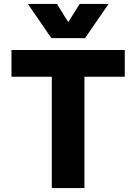

<svg xmlns="http://www.w3.org/2000/svg" viewBox="-20 -951 690 971"><path d="M242 0V-563H38V-698H611V-563H407V0ZM121 -931H268L325 -839L383 -931H529L410 -758H240Z"/></svg>

Font: Azeret Mono Thin
Style: Bold
Weight: 700
Version: Version 1.002